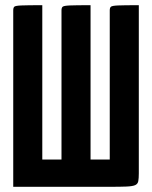

<svg xmlns="http://www.w3.org/2000/svg" viewBox="-20 -720 586 740"><path d="M31 0V-680Q31 -690 35 -694Q39 -698 62.5 -699Q86 -700 143 -700V-105H217V-680Q217 -690 221.5 -694Q226 -698 249 -699Q272 -700 329 -700V-105H403V-680Q403 -690 407.5 -694Q412 -698 435 -699Q458 -700 515 -700V-52Q515 -33 513 -22Q511 -11 501 -6.5Q491 -2 467.5 -1Q444 0 400 0Z"/></svg>

Font: Yanone Kaffeesatz
Style: Bold
Weight: 700
Designer: Yanone (Cyrillic: Daniel Pouzeot, Huerta Tipografica, and Cyreal)
Foundry: Yanone
Version: Version 2.003